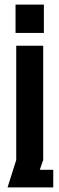

<svg xmlns="http://www.w3.org/2000/svg" viewBox="-20 -700 260 840"><path d="M51 -500V0L13 120H213V43H154L169 0V-500ZM48 -556H172V-680H48Z"/></svg>

Font: Fervojo
Style: Bold
Weight: 700
Designer: kohakuno
Version: ver.1.0